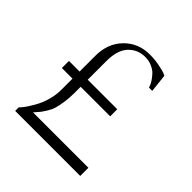

<svg xmlns="http://www.w3.org/2000/svg" viewBox="-181 -830 974 974"><g transform="rotate(45 305.5 -343.0)"><path d="M83 -321.3V-372.1H159.2V-485.4Q159.2 -573.7 213.6 -629.6Q268.1 -685.5 350.6 -685.5Q387.2 -685.5 420.4 -678.7Q453.6 -671.9 463.4 -668Q473.1 -664.1 478.5 -661.1L489.3 -563.5H465.8L462.4 -573.2Q459 -583.5 449.7 -597.7Q440.4 -611.8 427.5 -626Q414.6 -640.1 392.1 -650.1Q369.6 -660.2 342.8 -660.2Q289.1 -660.2 253.4 -622.3Q217.8 -584.5 217.8 -506.8V-372.1H429.7V-321.3H217.8V-278.3Q217.8 -239.7 212.9 -208.5Q208 -177.2 202.6 -158.2Q197.3 -139.2 184.1 -117.9Q170.9 -96.7 163.6 -87.6Q156.2 -78.6 138.7 -58.6H536.1V0H69.3V-25.4L78.6 -35.2Q87.9 -45.4 101.1 -65.7Q114.3 -85.9 127.4 -111.1Q140.6 -136.2 149.9 -171.1Q159.2 -206.1 159.2 -241.2V-321.3Z"/></g></svg>

Font: Buda Light
Style: Regular
Weight: 300
Version: Version 1.003